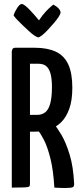

<svg xmlns="http://www.w3.org/2000/svg" viewBox="-20 -939 410 961"><path d="M68 -280Q52 -280 51 -285Q50 -290 50 -303V-681Q50 -683 50.5 -691.5Q51 -700 63 -700H154Q217 -700 259 -680.5Q301 -661 321.5 -617Q342 -573 342 -500Q342 -436 326.5 -393.5Q311 -351 285 -326Q259 -301 226 -290.5Q193 -280 156 -280ZM39 0V-682Q39 -682 41.5 -691Q44 -700 57 -700H112Q126 -700 128 -691Q130 -682 130 -682V-18Q130 -9 126 -5.5Q122 -2 103 -1Q84 0 39 0ZM305 2Q295 2 281 1.5Q267 1 252 0Q247 -87 232.5 -145Q218 -203 201 -236.5Q184 -270 171 -285Q158 -300 158 -300Q158 -300 155.5 -306Q153 -312 164 -318L214 -347Q228 -347 233 -337Q233 -337 249 -319.5Q265 -302 287.5 -264Q310 -226 328.5 -165.5Q347 -105 351 -20Q352 -7 345 -2.5Q338 2 305 2ZM129 -364H166Q190 -364 206.5 -377Q223 -390 231.5 -421Q240 -452 240 -504Q240 -542 233.5 -568Q227 -594 212.5 -607Q198 -620 172 -620H129ZM172 -752Q166 -752 153 -760.5Q140 -769 124.5 -783.5Q109 -798 93 -813Q77 -828 65 -841Q53 -854 48 -862Q54 -881 66.5 -900Q79 -919 89 -919Q95 -919 105.5 -911Q116 -903 128 -890.5Q140 -878 151 -865.5Q162 -853 168.5 -845Q175 -837 175 -837Q193 -864 209.5 -881.5Q226 -899 236.5 -907.5Q247 -916 247 -916Q264 -907 273.5 -896.5Q283 -886 283 -876Q283 -869 273.5 -854.5Q264 -840 249 -822.5Q234 -805 218.5 -788.5Q203 -772 190 -762Q177 -752 172 -752Z"/></svg>

Font: Yanone Kaffeesatz ExtraLight Medium
Style: Regular
Weight: 500
Version: Version 2.003